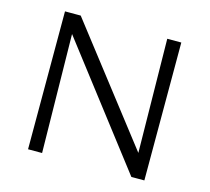

<svg xmlns="http://www.w3.org/2000/svg" viewBox="-96 -771 966 885"><g transform="rotate(15 386.5 -329.0)"><path d="M109 0V-658H166L176 0ZM633 0H602L134 -609L135 -658H184L631 -81ZM664 -658V0H606L597 -658Z"/></g></svg>

Font: Ysabeau Office
Style: Regular
Weight: 400
Designer: Christian Thalmann (Catharsis Fonts)
Version: Version 2.001;gftools[0.9.30]; featfreeze: tnum,lnum,ss02